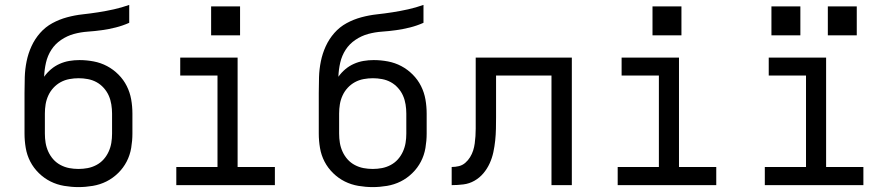

<svg xmlns="http://www.w3.org/2000/svg" viewBox="-20 -755 3640 783"><path d="M300 8Q271 8 241.5 3Q212 -2 186 -15Q160 -28 138.5 -49Q117 -70 103.5 -96Q90 -122 85 -151.5Q80 -181 80 -210V-376Q80 -408 81 -440.5Q82 -473 88.5 -505Q95 -537 108.5 -566.5Q122 -596 143.5 -620.5Q165 -645 193.5 -660.5Q222 -676 253.5 -684.5Q285 -693 317 -696.5Q349 -700 381 -705Q413 -710 444.5 -717Q476 -724 507 -735V-662Q480 -650 452 -643Q424 -636 395.5 -632Q367 -628 338 -626Q309 -624 281.5 -616.5Q254 -609 229.5 -592.5Q205 -576 189.5 -552Q174 -528 167.5 -499.5Q161 -471 160 -442Q172 -459 188 -472.5Q204 -486 223 -494.5Q242 -503 262.5 -506.5Q283 -510 304 -510Q333 -510 362 -504.5Q391 -499 416.5 -485.5Q442 -472 463 -451Q484 -430 497 -404Q510 -378 515 -349.5Q520 -321 520 -292V-210Q520 -181 515 -151.5Q510 -122 496.5 -96Q483 -70 461.5 -49Q440 -28 414 -15Q388 -2 358.5 3Q329 8 300 8ZM300 -66Q319 -66 337.5 -69.5Q356 -73 373 -82Q390 -91 402.5 -105Q415 -119 423 -136.5Q431 -154 434 -172.5Q437 -191 437 -210V-292Q437 -310 434 -329Q431 -348 423.5 -365Q416 -382 403 -396.5Q390 -411 373.5 -420Q357 -429 338 -432.5Q319 -436 301 -436Q282 -436 263 -432.5Q244 -429 227.5 -420Q211 -411 198 -397Q185 -383 177 -365.5Q169 -348 166 -329.5Q163 -311 163 -292V-210Q163 -191 166 -172.5Q169 -154 177 -136.5Q185 -119 197.5 -105Q210 -91 227 -82Q244 -73 262.5 -69.5Q281 -66 300 -66Z M699 0V-74H867V-447H715V-520H949V-74H1101V0ZM841 -611V-729H959V-611Z M1500 8Q1471 8 1441.5 3Q1412 -2 1386 -15Q1360 -28 1338.5 -49Q1317 -70 1303.5 -96Q1290 -122 1285 -151.5Q1280 -181 1280 -210V-376Q1280 -408 1281 -440.5Q1282 -473 1288.5 -505Q1295 -537 1308.5 -566.5Q1322 -596 1343.5 -620.5Q1365 -645 1393.5 -660.5Q1422 -676 1453.5 -684.5Q1485 -693 1517 -696.5Q1549 -700 1581 -705Q1613 -710 1644.5 -717Q1676 -724 1707 -735V-662Q1680 -650 1652 -643Q1624 -636 1595.5 -632Q1567 -628 1538 -626Q1509 -624 1481.5 -616.5Q1454 -609 1429.5 -592.5Q1405 -576 1389.5 -552Q1374 -528 1367.5 -499.5Q1361 -471 1360 -442Q1372 -459 1388 -472.5Q1404 -486 1423 -494.5Q1442 -503 1462.5 -506.5Q1483 -510 1504 -510Q1533 -510 1562 -504.5Q1591 -499 1616.5 -485.5Q1642 -472 1663 -451Q1684 -430 1697 -404Q1710 -378 1715 -349.5Q1720 -321 1720 -292V-210Q1720 -181 1715 -151.5Q1710 -122 1696.5 -96Q1683 -70 1661.5 -49Q1640 -28 1614 -15Q1588 -2 1558.5 3Q1529 8 1500 8ZM1500 -66Q1519 -66 1537.5 -69.5Q1556 -73 1573 -82Q1590 -91 1602.5 -105Q1615 -119 1623 -136.5Q1631 -154 1634 -172.5Q1637 -191 1637 -210V-292Q1637 -310 1634 -329Q1631 -348 1623.5 -365Q1616 -382 1603 -396.5Q1590 -411 1573.5 -420Q1557 -429 1538 -432.5Q1519 -436 1501 -436Q1482 -436 1463 -432.5Q1444 -429 1427.5 -420Q1411 -411 1398 -397Q1385 -383 1377 -365.5Q1369 -348 1366 -329.5Q1363 -311 1363 -292V-210Q1363 -191 1366 -172.5Q1369 -154 1377 -136.5Q1385 -119 1397.5 -105Q1410 -91 1427 -82Q1444 -73 1462.5 -69.5Q1481 -66 1500 -66Z M1822 0V-74Q1837 -74 1851.5 -77.5Q1866 -81 1877.5 -91Q1889 -101 1897 -114Q1905 -127 1909.5 -141Q1914 -155 1916 -170Q1918 -185 1919 -200Q1920 -215 1920 -230Q1920 -245 1920 -260V-520H2312V0H2229V-447H2003V-277Q2003 -254 2002.5 -230Q2002 -206 1999.5 -182Q1997 -158 1992 -134.5Q1987 -111 1977 -89Q1967 -67 1951.5 -48.5Q1936 -30 1915 -18Q1894 -6 1870 -3Q1846 0 1822 0Z M2499 0V-74H2667V-447H2515V-520H2749V-74H2901V0ZM2641 -611V-729H2759V-611Z M3099 0V-74H3267V-447H3115V-520H3349V-74H3501V0ZM3356 -611V-729H3474V-611ZM3126 -611V-729H3244V-611Z"/></svg>

Font: Nova
Style: Regular
Weight: 400
Monospace: yes
Designer: Belleve Invis
Foundry: Belleve Invis
Version: Version 24.1.4; ttfautohint (v1.8.4)